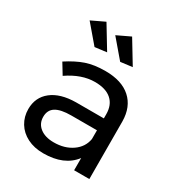

<svg xmlns="http://www.w3.org/2000/svg" viewBox="-179 -880 939 1005"><g transform="rotate(30 290.5 -377.0)"><path d="M414 0V-74Q355 4 229 4Q174 4 132.5 -17Q91 -38 68.5 -75Q46 -112 46 -158Q46 -229 98.5 -270.5Q151 -312 245 -313H413V-338Q413 -394 378.5 -424.5Q344 -455 278 -455Q198 -455 115 -398L76 -462Q133 -499 181.5 -515.5Q230 -532 297 -532Q396 -532 450 -483.5Q504 -435 505 -348L506 0ZM413 -188V-241H258Q195 -241 164.5 -222Q134 -203 134 -162Q134 -121 165 -97Q196 -73 248 -73Q313 -73 358.5 -104.5Q404 -136 413 -188ZM172 -758 255 -621 184 -612 92 -720ZM327 -758 410 -621 339 -612 247 -720Z"/></g></svg>

Font: Montserrat
Style: Regular
Weight: 400
Designer: Julieta Ulanovsky
Foundry: Julieta Ulanovsky
Version: Version 6.001